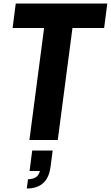

<svg xmlns="http://www.w3.org/2000/svg" viewBox="-20 -800 633 1097"><path d="M133 277 140 224Q197 224 208 177H149L164 60H281L269 151Q254 277 133 277ZM310 0H148L232 -640H52L70 -780H593L575 -640H394Z"/></svg>

Font: Tanohe Sans
Style: Bold Italic
Weight: 700
Designer: Village Type and Design LLC & Cristiano Sobral
Foundry: Cooper Hewitt Smithsonian Design Museum
Version: Version 1.00;September 29, 2021;FontCreator 13.0.0.2655 64-b